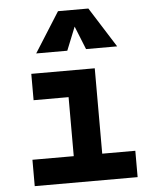

<svg xmlns="http://www.w3.org/2000/svg" viewBox="-55 -841 696 886"><g transform="rotate(-5 293.0 -397.5)"><path d="M69.8 0H546.4V-122.1H393.1V-517.6H99.1V-395.5H261.2V-122.1H69.8ZM129.9 -609.4H273.9L317.4 -717.3L360.8 -609.4H504.9L387.7 -794.9H247.1Z"/></g></svg>

Font: Cascadia Mono NF
Style: Bold
Weight: 700
Monospace: yes
Designer: Aaron Bell
Foundry: Saja Typeworks
Version: Version 2404.023